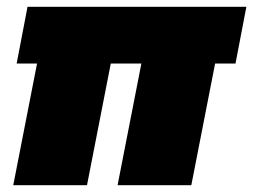

<svg xmlns="http://www.w3.org/2000/svg" viewBox="-20 -545 745 565"><path d="M19 0 89 -358H29L61 -525H705L673 -358H613L543 0H326L396 -358H306L236 0Z"/></svg>

Font: REM Black
Style: Italic
Weight: 900
Italic angle: -11°
Designer: Octavio Pardo
Foundry: Ashler Design
Version: Version 1.005;gftools[0.9.28]